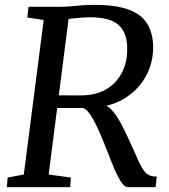

<svg xmlns="http://www.w3.org/2000/svg" viewBox="-20 -771 696 791"><path d="M8 0 11.5 -39.5 78 -52 160 -688.5 92.5 -699 97.5 -743H225.5Q250 -743 271.8 -745Q293.5 -747 317 -749Q340.5 -751 368.5 -751Q455.5 -751 508.5 -732Q561.5 -713 585.8 -674.5Q610 -636 611 -578.5Q611.5 -515 583.2 -461.2Q555 -407.5 503.8 -372.5Q452.5 -337.5 385 -329L403.5 -337.5Q421 -338.5 438.8 -319.5Q456.5 -300.5 472.8 -272Q489 -243.5 501.8 -215.2Q514.5 -187 523 -170Q539 -133 550.2 -108.5Q561.5 -84 571.5 -69.8Q581.5 -55.5 594 -49.5Q606.5 -43.5 626 -43.5L621 0H506.5Q497.5 0 487 -11.2Q476.5 -22.5 463.8 -48Q451 -73.5 435 -115Q421.5 -150 407 -185.8Q392.5 -221.5 377.8 -252.5Q363 -283.5 348.2 -303.8Q333.5 -324 319.5 -326.5Q317 -326.5 302.8 -326.2Q288.5 -326 269 -326Q249.5 -326 230.5 -326Q211.5 -326 200 -326L207.5 -378.5Q218.5 -378.5 237.2 -378.2Q256 -378 276 -378Q296 -378 311.2 -378Q326.5 -378 331 -378.5Q372 -381 404.5 -396.2Q437 -411.5 459.5 -437.8Q482 -464 493.8 -499.2Q505.5 -534.5 504 -577Q502.5 -638.5 467.2 -669.2Q432 -700 348.5 -700Q339 -700 317.2 -698.5Q295.5 -697 274.5 -694.5Q253.5 -692 245 -688L267 -727.5L180.5 -52L272 -39.5L269 0Z"/></svg>

Font: Merriweather Light 18pt
Style: Italic
Weight: 400
Italic angle: -7.8°
Version: Version 2.101